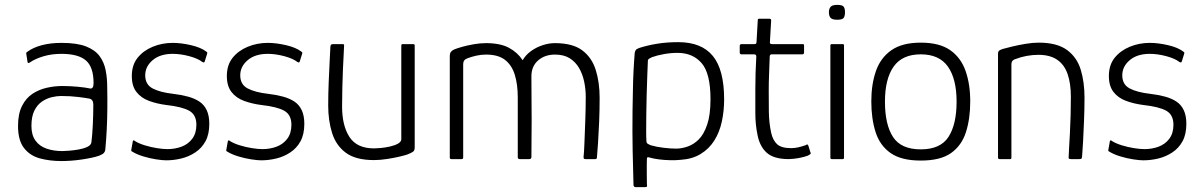

<svg xmlns="http://www.w3.org/2000/svg" viewBox="-20 -653 4924 788"><path d="M232 8Q184 8 143.5 -3Q103 -14 78.5 -45.5Q54 -77 54 -136Q54 -186 70.5 -218.5Q87 -251 114 -268.5Q141 -286 173 -293Q205 -300 235 -300Q267 -300 299 -297Q331 -294 349 -290Q364 -287 364 -312Q364 -378 332.5 -405Q301 -432 232 -432Q192 -432 158.5 -422Q125 -412 103 -397Q99 -394 96 -394.5Q93 -395 93 -399L88 -431Q87 -436 88.5 -437.5Q90 -439 93 -441Q116 -458 151.5 -467.5Q187 -477 232 -477Q296 -477 333 -462.5Q370 -448 388.5 -423Q407 -398 413.5 -365.5Q420 -333 420 -297Q421 -246 420.5 -203.5Q420 -161 418 -120.5Q416 -80 412 -37Q411 -31 406.5 -25.5Q402 -20 387 -14Q373 -9 353.5 -5Q334 -1 313 2Q292 5 271.5 6.5Q251 8 232 8ZM236 -33Q246 -33 264.5 -34.5Q283 -36 303 -39.5Q323 -43 338 -50Q353 -57 355 -68Q359 -99 361 -142.5Q363 -186 363 -223Q363 -244 348 -248Q333 -251 301 -255Q269 -259 230 -259Q213 -259 192 -254Q171 -249 152 -236Q133 -223 121 -199Q109 -175 109 -136Q109 -99 125.5 -76Q142 -53 171 -43Q200 -33 236 -33Z M525 -73Q526 -77 528.5 -77Q531 -77 534 -74Q550 -64 574.5 -56.5Q599 -49 624 -45Q649 -41 667 -41Q698 -41 725 -51Q752 -61 769 -83.5Q786 -106 786 -141Q786 -182 756.5 -198.5Q727 -215 663 -222Q624 -227 591.5 -239Q559 -251 540 -275.5Q521 -300 521 -341Q521 -386 544.5 -415.5Q568 -445 606.5 -461Q645 -477 689 -477Q724 -477 764.5 -467.5Q805 -458 827 -441Q830 -439 830.5 -437.5Q831 -436 830 -432L820 -400Q818 -394 810 -399Q792 -413 756.5 -422.5Q721 -432 689 -432Q637 -432 606.5 -406Q576 -380 576 -344Q576 -306 606.5 -290Q637 -274 690 -268Q724 -264 751.5 -256.5Q779 -249 798.5 -236Q818 -223 828.5 -200.5Q839 -178 839 -145Q839 -102 823.5 -73.5Q808 -45 781.5 -27.5Q755 -10 724 -2.5Q693 5 662 5Q647 5 621 1Q595 -3 568.5 -11Q542 -19 524 -30Q520 -32 519 -33.5Q518 -35 519 -39Z M915 -73Q916 -77 918.5 -77Q921 -77 924 -74Q940 -64 964.5 -56.5Q989 -49 1014 -45Q1039 -41 1057 -41Q1088 -41 1115 -51Q1142 -61 1159 -83.5Q1176 -106 1176 -141Q1176 -182 1146.5 -198.5Q1117 -215 1053 -222Q1014 -227 981.5 -239Q949 -251 930 -275.5Q911 -300 911 -341Q911 -386 934.5 -415.5Q958 -445 996.5 -461Q1035 -477 1079 -477Q1114 -477 1154.5 -467.5Q1195 -458 1217 -441Q1220 -439 1220.5 -437.5Q1221 -436 1220 -432L1210 -400Q1208 -394 1200 -399Q1182 -413 1146.5 -422.5Q1111 -432 1079 -432Q1027 -432 996.5 -406Q966 -380 966 -344Q966 -306 996.5 -290Q1027 -274 1080 -268Q1114 -264 1141.5 -256.5Q1169 -249 1188.5 -236Q1208 -223 1218.5 -200.5Q1229 -178 1229 -145Q1229 -102 1213.5 -73.5Q1198 -45 1171.5 -27.5Q1145 -10 1114 -2.5Q1083 5 1052 5Q1037 5 1011 1Q985 -3 958.5 -11Q932 -19 914 -30Q910 -32 909 -33.5Q908 -35 909 -39Z M1515 4Q1440 4 1399.5 -26Q1359 -56 1343 -107Q1327 -158 1327 -220Q1327 -268 1329 -315.5Q1331 -363 1333 -402Q1335 -441 1336 -462Q1337 -469 1340 -470.5Q1343 -472 1350 -472H1382Q1389 -472 1391 -471Q1393 -470 1392 -462Q1392 -455 1390.5 -430Q1389 -405 1387.5 -369.5Q1386 -334 1385 -293.5Q1384 -253 1384 -216Q1384 -137 1414.5 -90.5Q1445 -44 1515 -44Q1523 -44 1541.5 -45.5Q1560 -47 1580 -51.5Q1600 -56 1613.5 -63.5Q1627 -71 1627 -82V-465Q1627 -468 1628 -470Q1629 -472 1631 -472H1676Q1678 -472 1680 -471Q1682 -470 1682 -466V-48Q1682 -36 1676 -31Q1670 -26 1652 -19Q1644 -16 1621 -10.5Q1598 -5 1569 -0.5Q1540 4 1515 4Z M1833 0Q1826 0 1826 -6V-421Q1826 -434 1830.5 -440Q1835 -446 1844 -450Q1856 -455 1877.5 -461Q1899 -467 1925 -471.5Q1951 -476 1974 -476Q2033 -476 2068.5 -457Q2104 -438 2125 -406Q2138 -428 2159.5 -443.5Q2181 -459 2207 -467.5Q2233 -476 2257 -476Q2330 -476 2369.5 -446.5Q2409 -417 2425 -366Q2441 -315 2441 -252Q2441 -201 2439 -153Q2437 -105 2434.5 -67.5Q2432 -30 2430 -8Q2430 -3 2428 -1.5Q2426 0 2423 0H2383Q2378 0 2376.5 -2Q2375 -4 2375 -9Q2377 -24 2378.5 -64Q2380 -104 2382 -155.5Q2384 -207 2384 -256Q2384 -287 2377.5 -318Q2371 -349 2356.5 -374Q2342 -399 2318 -414Q2294 -429 2258 -429Q2216 -429 2188.5 -405Q2161 -381 2161 -340Q2161 -284 2161.5 -241Q2162 -198 2162 -161Q2162 -124 2161.5 -87.5Q2161 -51 2161 -9Q2161 0 2152 0H2113Q2105 0 2105 -8V-253Q2105 -306 2093 -345.5Q2081 -385 2053 -407Q2025 -429 1975 -429Q1954 -429 1934.5 -424.5Q1915 -420 1899 -414Q1881 -408 1881 -390V-7Q1881 0 1875 0Z M2580 107Q2578 41 2576.5 -35Q2575 -111 2576 -198Q2577 -237 2577.5 -278Q2578 -319 2580 -359.5Q2582 -400 2585 -436Q2586 -442 2589 -447Q2592 -452 2603 -456Q2637 -467 2677 -473.5Q2717 -480 2764 -480Q2859 -480 2905.5 -423.5Q2952 -367 2952 -245Q2952 -198 2942.5 -154Q2933 -110 2911.5 -76Q2890 -42 2855.5 -21Q2821 0 2773 3Q2755 5 2730.5 4.5Q2706 4 2683.5 1Q2661 -2 2648 -6Q2642 -8 2638.5 -7.5Q2635 -7 2635 -2Q2635 6 2634.5 23Q2634 40 2634.5 61Q2635 82 2635 103Q2636 107 2635.5 111Q2635 115 2627 115H2588Q2584 115 2582 112Q2580 109 2580 107ZM2633 -75Q2633 -66 2639 -62.5Q2645 -59 2650 -57Q2674 -50 2703.5 -46.5Q2733 -43 2755 -43Q2777 -43 2802 -51.5Q2827 -60 2848 -81Q2869 -102 2882.5 -142Q2896 -182 2896 -246Q2896 -352 2859.5 -394Q2823 -436 2761 -436Q2733 -436 2705 -431Q2677 -426 2655 -418Q2649 -415 2644 -412Q2639 -409 2639 -404Q2638 -378 2636.5 -341Q2635 -304 2634 -263Q2633 -222 2632.5 -183.5Q2632 -145 2632 -116Q2632 -87 2633 -75Z M3217 0Q3156 0 3127 -26Q3098 -52 3089 -99Q3080 -142 3080 -189Q3080 -236 3080 -286Q3080 -321 3081 -354Q3082 -387 3084 -421Q3084 -430 3075 -430H3022Q3020 -430 3018 -432Q3016 -434 3016 -437V-465Q3016 -468 3018 -470Q3020 -472 3023 -472H3076Q3081 -472 3083 -474Q3085 -476 3085 -482L3090 -570Q3090 -576 3095 -576H3138Q3141 -576 3143 -574.5Q3145 -573 3145 -570L3140 -483Q3139 -477 3141 -474.5Q3143 -472 3148 -472H3274Q3278 -472 3279 -470.5Q3280 -469 3280 -465V-437Q3280 -435 3278.5 -432.5Q3277 -430 3273 -430H3147Q3144 -430 3141.5 -428Q3139 -426 3139 -420Q3138 -386 3136.5 -351Q3135 -316 3135 -280Q3135 -239 3135.5 -194.5Q3136 -150 3145 -108Q3152 -77 3169.5 -61Q3187 -45 3227 -45Q3242 -45 3257 -48.5Q3272 -52 3286 -57Q3292 -61 3294 -60Q3296 -59 3298 -54L3306 -28Q3309 -24 3306 -21Q3303 -18 3295 -14Q3284 -10 3268.5 -6.5Q3253 -3 3238.5 -1.5Q3224 0 3217 0Z M3448 -603Q3448 -587 3442.5 -579.5Q3437 -572 3416 -572Q3396 -572 3389 -579.5Q3382 -587 3382 -603Q3382 -617 3389 -625Q3396 -633 3416 -633Q3438 -633 3443 -625Q3448 -617 3448 -603ZM3444 -6Q3444 0 3439 0H3394Q3388 0 3388 -6V-466Q3388 -472 3394 -472H3439Q3444 -472 3444 -466Z M3759 6Q3679 6 3635 -25Q3591 -56 3573.5 -111Q3556 -166 3556 -237Q3556 -307 3575 -361.5Q3594 -416 3638.5 -447Q3683 -478 3759 -478Q3836 -478 3880 -447Q3924 -416 3943 -361.5Q3962 -307 3962 -237Q3962 -166 3944.5 -111Q3927 -56 3883.5 -25Q3840 6 3759 6ZM3759 -40Q3840 -40 3873 -91.5Q3906 -143 3906 -236Q3906 -329 3870.5 -379.5Q3835 -430 3759 -430Q3683 -430 3647.5 -379.5Q3612 -329 3612 -236Q3612 -142 3645 -91Q3678 -40 3759 -40Z M4083 0Q4076 0 4076 -6Q4076 -113 4076 -220Q4076 -327 4076 -434Q4076 -440 4079.5 -444Q4083 -448 4095 -452Q4109 -456 4134 -462Q4159 -468 4188.5 -473Q4218 -478 4243 -478Q4318 -478 4359 -448Q4400 -418 4415.5 -367Q4431 -316 4431 -253Q4431 -205 4429 -157Q4427 -109 4425 -70Q4423 -31 4421 -10Q4420 -3 4418 -1.5Q4416 0 4409 0H4376Q4369 0 4367 -2Q4365 -4 4366 -10Q4366 -17 4367.5 -42.5Q4369 -68 4371 -104Q4373 -140 4374 -180Q4375 -220 4375 -256Q4375 -311 4361.5 -349.5Q4348 -388 4318.5 -408Q4289 -428 4242 -428Q4218 -428 4193.5 -423.5Q4169 -419 4149 -411Q4143 -410 4137 -405Q4131 -400 4131 -388Q4131 -328 4131 -264Q4131 -200 4131 -135.5Q4131 -71 4131 -6Q4131 0 4126 0Z M4535 -73Q4536 -77 4538.5 -77Q4541 -77 4544 -74Q4560 -64 4584.5 -56.5Q4609 -49 4634 -45Q4659 -41 4677 -41Q4708 -41 4735 -51Q4762 -61 4779 -83.5Q4796 -106 4796 -141Q4796 -182 4766.5 -198.5Q4737 -215 4673 -222Q4634 -227 4601.5 -239Q4569 -251 4550 -275.5Q4531 -300 4531 -341Q4531 -386 4554.5 -415.5Q4578 -445 4616.5 -461Q4655 -477 4699 -477Q4734 -477 4774.5 -467.5Q4815 -458 4837 -441Q4840 -439 4840.5 -437.5Q4841 -436 4840 -432L4830 -400Q4828 -394 4820 -399Q4802 -413 4766.5 -422.5Q4731 -432 4699 -432Q4647 -432 4616.5 -406Q4586 -380 4586 -344Q4586 -306 4616.5 -290Q4647 -274 4700 -268Q4734 -264 4761.5 -256.5Q4789 -249 4808.5 -236Q4828 -223 4838.5 -200.5Q4849 -178 4849 -145Q4849 -102 4833.5 -73.5Q4818 -45 4791.5 -27.5Q4765 -10 4734 -2.5Q4703 5 4672 5Q4657 5 4631 1Q4605 -3 4578.5 -11Q4552 -19 4534 -30Q4530 -32 4529 -33.5Q4528 -35 4529 -39Z"/></svg>

Font: Glory Thin Light
Style: Regular
Weight: 300
Version: Version 1.011